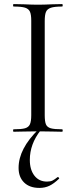

<svg xmlns="http://www.w3.org/2000/svg" viewBox="-20 -645 372 940"><path d="M284 -12Q287 -12 287 -6Q287 0 284 0Q254 0 236 -1L165 -2L96 -1Q78 0 47 0Q44 0 44 -6Q44 -12 47 -12Q85 -12 102.5 -17Q120 -22 126.5 -36.5Q133 -51 133 -81V-544Q133 -574 126.5 -588Q120 -602 102.5 -607.5Q85 -613 47 -613Q44 -613 44 -619Q44 -625 47 -625L96 -624Q138 -622 165 -622Q195 -622 237 -624L284 -625Q287 -625 287 -619Q287 -613 284 -613Q247 -613 229 -607Q211 -601 205 -586.5Q199 -572 199 -542V-81Q199 -50 205 -36Q211 -22 228.5 -17Q246 -12 284 -12ZM71 177Q71 83 169 -12L179 -7Q126 60 126 138Q126 186 148.5 215Q171 244 210 244Q227 244 237 239Q247 234 262 222H263Q266 222 268.5 225Q271 228 269 230Q244 254 222 264.5Q200 275 173 275Q125 275 98 248.5Q71 222 71 177Z"/></svg>

Font: Cormorant
Style: Regular
Weight: 400
Designer: Christian Thalmann (Catharsis Fonts)
Foundry: Catharsis Fonts
Version: Version 4.000